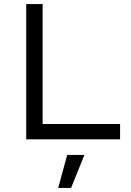

<svg xmlns="http://www.w3.org/2000/svg" viewBox="-20 -680 638 937"><path d="M188 -75H566V0H108V-660H188ZM264 237 308 76H392L327 237Z"/></svg>

Font: Work Sans
Style: Regular
Weight: 400
Designer: Wei Huang
Foundry: Wei Huang
Version: Version 1.032;PS 001.032;hotconv 1.0.70;makeotf.lib2.5.58329